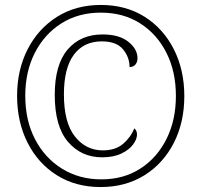

<svg xmlns="http://www.w3.org/2000/svg" viewBox="-20 -745 813 775"><path d="M386 10Q285 10 209 -38Q133 -86 91 -169.5Q49 -253 49 -358Q49 -463 91.5 -546Q134 -629 210 -677Q286 -725 387 -725Q488 -725 563.5 -677.5Q639 -630 681.5 -546.5Q724 -463 724 -357Q724 -251 681.5 -168Q639 -85 563 -37.5Q487 10 386 10ZM389 -21Q479 -21 546.5 -64.5Q614 -108 652 -184Q690 -260 690 -358Q690 -456 652 -531.5Q614 -607 546 -650.5Q478 -694 387 -694Q296 -694 227.5 -650.5Q159 -607 120.5 -531.5Q82 -456 82 -358Q82 -259 121.5 -183Q161 -107 230.5 -64Q300 -21 389 -21ZM392 -110Q308 -110 254.5 -172.5Q201 -235 201 -362Q201 -484 253 -545Q305 -606 394 -606Q461 -606 498 -576.5Q535 -547 535 -510Q535 -495 527 -485Q519 -475 503 -474Q503 -514 476.5 -546Q450 -578 391 -578Q318 -578 278 -524Q238 -470 238 -364Q238 -250 282.5 -194Q327 -138 395 -138Q446 -138 477 -164.5Q508 -191 522 -227Q533 -218 533 -202Q533 -183 517 -161.5Q501 -140 469.5 -125Q438 -110 392 -110Z"/></svg>

Font: Noto Serif Georgian SemiCondensed ExtraLight
Style: Regular
Weight: 200
Width: 4
Designer: Monotype Design Team, Akaki Razmadze
Foundry: Google LLC
Version: Version 2.003; ttfautohint (v1.8.4.7-5d5b)